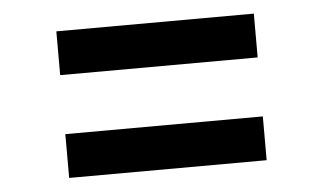

<svg xmlns="http://www.w3.org/2000/svg" viewBox="-35 -566 720 428"><g transform="rotate(-5 325.0 -352.5)"><path d="M104 -188V-286L546 -287V-189ZM104 -418V-516L546 -517V-419Z"/></g></svg>

Font: REM Medium Medium
Style: Regular
Weight: 500
Version: Version 1.005;gftools[0.9.28]